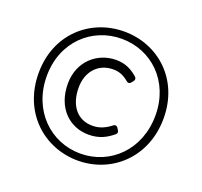

<svg xmlns="http://www.w3.org/2000/svg" viewBox="-117 -786 977 929"><g transform="rotate(20 371.5 -321.0)"><path d="M49.8 -323.2C49.8 -120.1 198.2 10.7 372.1 10.7C544.9 10.7 693.4 -120.1 693.4 -323.2C693.4 -525.4 544.9 -653.3 372.1 -653.3C198.2 -653.3 49.8 -525.4 49.8 -323.2ZM651.4 -323.2C651.4 -144.5 524.4 -25.4 372.1 -25.4C219.7 -25.4 91.8 -144.5 91.8 -323.2C91.8 -500 219.7 -616.2 372.1 -616.2C524.4 -616.2 651.4 -500 651.4 -323.2ZM200.2 -323.2C200.2 -198.2 280.3 -125 377.9 -125C433.6 -125 469.7 -145.5 502.9 -172.9C509.8 -179.7 509.8 -186.5 504.9 -194.3L498 -205.1C492.2 -212.9 484.4 -214.8 475.6 -208C449.2 -187.5 419.9 -171.9 380.9 -171.9C304.7 -171.9 255.9 -229.5 255.9 -323.2C255.9 -406.2 307.6 -462.9 383.8 -462.9C416 -462.9 439.5 -452.1 463.9 -431.6C471.7 -424.8 479.5 -424.8 486.3 -432.6L495.1 -443.4C501 -450.2 501 -459 494.1 -465.8C463.9 -492.2 430.7 -510.7 381.8 -510.7C286.1 -510.7 200.2 -439.5 200.2 -323.2Z"/></g></svg>

Font: Ed Sans Neue Light
Style: Regular
Weight: 300
Designer: Stephen Hutchings
Version: Version 1.004;PS 001.004;hotconv 1.0.88;makeotf.lib2.5.64775